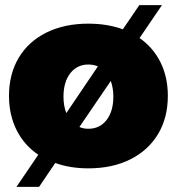

<svg xmlns="http://www.w3.org/2000/svg" viewBox="-20 -647 687 747"><path d="M633 -274Q633 -189 595 -125.5Q557 -62 487 -27Q417 8 324 8Q252 8 195 -13L132 80H44L129 -45Q74 -82 44.5 -141Q15 -200 15 -274Q15 -359 53 -422.5Q91 -486 161 -520.5Q231 -555 324 -555Q397 -555 458 -533L522 -627H610L523 -499Q576 -462 604.5 -404.5Q633 -347 633 -274ZM238 -207 361 -389Q342 -396 324 -396Q280 -396 253.5 -362Q227 -328 227 -271Q227 -235 238 -207ZM421 -271Q421 -304 411 -332L289 -153Q304 -146 324 -146Q368 -146 394.5 -180Q421 -214 421 -271Z"/></svg>

Font: Argentum Sans Black
Style: Regular
Weight: 900
Designer: Julieta Ulanovsky (Modified by Cristiano Sobral)
Foundry: Julieta Ulanovsky
Version: Version 1.000; ttfautohint (v1.5.65-e2d9)